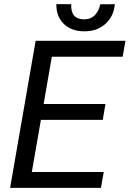

<svg xmlns="http://www.w3.org/2000/svg" viewBox="-20 -908 626 928"><path d="M28.8 0ZM476.6 -328.6H177.7L133.8 -76.7H481.4L467.8 0H28.8L152.3 -710.9H586.4L572.8 -633.8H230.5L190.9 -405.3H489.7ZM535.2 -887.7Q529.3 -826.7 487.5 -790.8Q445.8 -754.9 383.3 -756.8Q323.2 -757.8 287.4 -793.5Q251.5 -829.1 252.4 -888.2L324.2 -887.7Q320.8 -816.4 383.8 -814.5Q418.5 -814 438.5 -834.7Q458.5 -855.5 464.4 -887.2Z"/></svg>

Font: Roboto
Style: Italic
Weight: 400
Italic angle: -12°
Designer: Google
Version: Version 2.134; 2016; ttfautohint (v1.6)